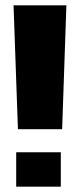

<svg xmlns="http://www.w3.org/2000/svg" viewBox="-20 -695 300 723"><path d="M47.5 -208.5H214L230 -675H31ZM41 -121.5V8H209V-121.5Z"/></svg>

Font: Anybody
Style: Bold
Weight: 700
Designer: Tyler Finck
Foundry: Etcetera Type Company
Version: Version 1.110